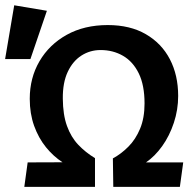

<svg xmlns="http://www.w3.org/2000/svg" viewBox="-71 -724 755 744"><path d="M23.2 0 36.2 -94.7 171.2 -95.2Q136 -118 107.2 -153.4Q78.4 -188.9 61.3 -236.2Q44.3 -283.5 44.3 -341.1Q44.3 -422.1 82 -486.7Q119.7 -551.3 187.6 -589.1Q255.5 -626.9 346.6 -626.9Q433.1 -626.9 494.1 -591.5Q555.1 -556.2 587.3 -494.4Q619.4 -432.7 619.4 -352.3Q619.4 -298.8 602.7 -248.3Q586 -197.7 557.6 -157.9Q529.2 -118.2 494.7 -94.7H639L626 0H368L366.4 -110.2Q398.9 -127.8 426.7 -155.9Q454.6 -183.9 471.8 -225.2Q489.1 -266.6 489.1 -323.1Q489.1 -393.9 466.7 -439.7Q444.2 -485.6 405.6 -507.8Q366.9 -530.1 318.9 -530.1Q278 -530.1 244.5 -508.7Q211.1 -487.3 191.5 -445.6Q171.8 -403.9 172.4 -341.9Q172.9 -278.9 188.6 -235.8Q204.2 -192.6 232.3 -163Q260.4 -133.4 297.1 -111.2V0ZM-51.2 -495.2 -15.9 -703.5 110.7 -682.2 46.9 -495.2Z"/></svg>

Font: Ancizar Sans Thin
Style: Regular
Weight: 100
Designer: Cesar Puertas, Viviana Monsalve, Julian Moncada, Julian Prieto, Jose Castro, Mariel Hernandez, Felipe Aragon, Sara Alarc
Version: Version 8.100